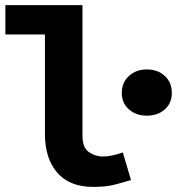

<svg xmlns="http://www.w3.org/2000/svg" viewBox="-20 -720 693 752"><path d="M345 12Q252 12 204 -44Q156 -100 156 -194V-585H1V-700H303V-188Q303 -142 328 -124.5Q353 -107 383 -107Q401 -107 419.5 -111Q438 -115 461 -123L493 -15Q455 -3 423.5 4.5Q392 12 345 12ZM555 -267Q513 -267 485 -291.5Q457 -316 457 -356Q457 -397 485 -422.5Q513 -448 555 -448Q598 -448 625.5 -422.5Q653 -397 653 -356Q653 -316 625.5 -291.5Q598 -267 555 -267Z"/></svg>

Font: Source Code Pro ExtraLight
Style: Bold
Weight: 700
Monospace: yes
Version: Version 1.018;hotconv 1.0.116;makeotfexe 2.5.65601